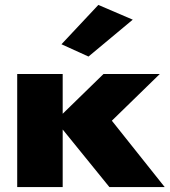

<svg xmlns="http://www.w3.org/2000/svg" viewBox="-20 -761 690 781"><path d="M50 -460V0H235V-460ZM401 -460 206 -270 425 0H650L435 -270L630 -460ZM520 -681 380 -741 230 -581 340 -531Z"/></svg>

Font: Jost Black
Style: Regular
Weight: 900
Version: Version 3.710